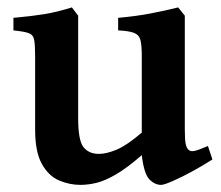

<svg xmlns="http://www.w3.org/2000/svg" viewBox="-20 -489 603 523"><path d="M558.6 -54.7Q534.7 -39.1 505.1 -22.9Q475.6 -6.8 451.2 3.9Q426.8 14.6 418.9 14.6Q401.4 14.6 386.7 -0.7Q372.1 -16.1 366.2 -66.4Q325.7 -31.2 295.9 -13.9Q266.1 3.4 243.2 9Q220.2 14.6 199.2 14.6Q168.9 14.6 140.6 2.4Q112.3 -9.8 94 -42.5Q75.7 -75.2 75.7 -136.2V-336.4Q75.7 -367.2 73 -380.9Q70.3 -394.5 57.9 -398.9Q45.4 -403.3 16.6 -406.2V-440.4Q65.4 -444.8 100.3 -450.4Q135.3 -456.1 175.8 -468.8L192.9 -446.3V-167Q192.9 -106.4 207.5 -88.1Q222.2 -69.8 249.5 -69.8Q270 -69.8 298.1 -81.5Q326.2 -93.3 366.2 -127.9V-336.4Q366.2 -365.7 362.5 -379.9Q358.9 -394 345.2 -399.4Q331.5 -404.8 301.8 -406.2V-440.4Q350.6 -444.8 390.4 -452.4Q430.2 -460 465.3 -468.8L483.4 -446.3V-138.7Q483.4 -108.9 485.8 -96.9Q488.3 -85 494.6 -80.1Q500 -75.7 510.7 -78.1Q521.5 -80.6 546.4 -91.3Z"/></svg>

Font: Gentium Plus
Style: Bold
Weight: 700
Designer: Victor Gaultney, Annie Olsen, Iska Routamaa, Becca Hirsbrunner
Foundry: SIL International
Version: Version 6.101